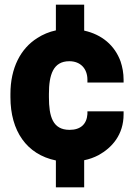

<svg xmlns="http://www.w3.org/2000/svg" viewBox="-20 -676 579 828"><path d="M25 -257C25 -111 95 -10 221 16V132H343V15C364 11 386 3 405 -7C463 -39 513 -95 513 -183V-196H357V-184C354 -141 328 -116 280 -116C207 -116 191 -174 191 -257V-271C191 -353 209 -412 279 -412C327 -412 357 -380 357 -332V-320H513V-332C513 -361 508 -387 500 -411C475 -480 420 -527 343 -544V-656H221V-545C192 -539 164 -527 141 -512C69 -467 25 -383 25 -271Z"/></svg>

Font: Asimov Pro
Style: Ult
Weight: 900
Designer: Google
Version: Version 2.000980; 2014